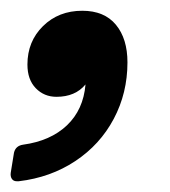

<svg xmlns="http://www.w3.org/2000/svg" viewBox="-66 -169 316 357"><path d="M-35 168Q-41 168 -44 163.5Q-47 159 -46 152L-40 115Q-37 102 -23 100Q28 93 58.5 64Q89 35 93 -12Q74 11 39 11Q16 11 0.5 -5Q-15 -21 -15 -49Q-15 -92 14 -120.5Q43 -149 87 -149Q128 -149 149.5 -123Q171 -97 171 -53Q171 4 145.5 52Q120 100 74 130.5Q28 161 -31 168Z"/></svg>

Font: Open Sauce Two
Style: Bold Italic
Weight: 700
Italic angle: -10°
Designer: Alfredo Marco Pradil
Foundry: Creative Sauce Fz LLC
Version: Version 1.477